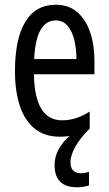

<svg xmlns="http://www.w3.org/2000/svg" viewBox="-20 -566 458 809"><path d="M277 117Q277 164 321 164Q331 164 340 162Q349 160 355 158V215Q333 223 304 223Q210 223 210 129Q210 94 227.5 62.5Q245 31 273 7Q254 10 233 10Q165 10 123 -26.5Q81 -63 62 -125Q43 -187 43 -265Q43 -402 86.5 -474Q130 -546 215 -546Q270 -546 306 -514.5Q342 -483 360 -429.5Q378 -376 378 -309V-253H123Q126 -59 242 -59Q271 -59 299.5 -68Q328 -77 358 -96V-24Q319 14 298 51Q277 88 277 117ZM215 -480Q174 -480 151 -440Q128 -400 124 -317H302Q302 -361 293 -398Q284 -435 264.5 -457.5Q245 -480 215 -480Z"/></svg>

Font: Noto Sans Bengali ExtraCondensed
Style: Regular
Weight: 400
Width: 2
Designer: Jelle Bosma - Monotype Design Team
Foundry: Monotype Imaging Inc.
Version: Version 2.003; ttfautohint (v1.8.4.7-5d5b)